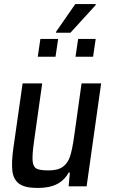

<svg xmlns="http://www.w3.org/2000/svg" viewBox="-20 -923 566 951"><path d="M36 0ZM326 -68H320Q299 -30 262 -11Q225 8 166 8Q104 8 75.5 -12.5Q47 -33 41.5 -74.5Q36 -116 46 -188L92 -510H189L149 -226Q139 -156 141.5 -126.5Q144 -97 160.5 -88Q177 -79 221 -79Q267 -79 291.5 -97Q316 -115 327 -148.5Q338 -182 347 -246L384 -510H481L409 0H320ZM167 -642 180 -730H268L255 -642ZM354 -642 367 -730H454L441 -642ZM257 -761 258 -766 353 -903H454V-898L329 -761Z"/></svg>

Font: Assailand Medium
Style: Italic
Weight: 500
Italic angle: -8°
Designer: Hector Gatti with collaboration of the Omnibus-Type team
Foundry: Omnibus-Type
Version: Version 0.072;October 19, 2019;FontCreator 12.0.0.2547 64-bi